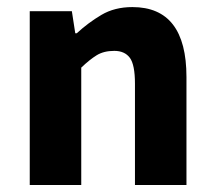

<svg xmlns="http://www.w3.org/2000/svg" viewBox="-20 -528 612 548"><path d="M357.9 -507.8Q512.2 -507.8 512.2 -308.1V0H365.2V-289.1Q365.2 -343.3 350.6 -363Q335.9 -382.8 306.2 -382.8Q276.4 -382.8 256.1 -370.4Q235.8 -357.9 211.9 -335V0H64.9V-496.1H185.1L194.8 -433.1H199.2Q231.4 -462.9 269.3 -485.4Q307.1 -507.8 357.9 -507.8Z"/></svg>

Font: SourceSansPro-Bold
Style: Bold
Weight: 700
Designer: Paul D. Hunt
Foundry: Adobe Systems Incorporated
Version: Version 1.050;PS Version 1.000;hotconv 1.0.70;makeotf.lib2.5